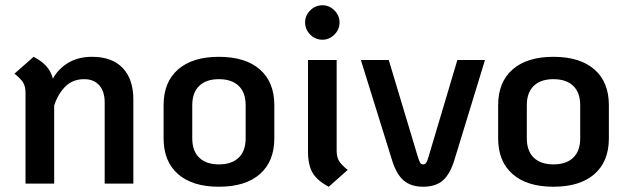

<svg xmlns="http://www.w3.org/2000/svg" viewBox="-20 -698 2385 730"><path d="M487 -320V0H378V-309Q378 -350 357.5 -373.5Q337 -397 300 -397Q257 -397 229 -369.5Q201 -342 186 -297V0H77V-345Q77 -369 68 -384Q59 -399 35 -418L108 -482Q140 -465 157 -445.5Q174 -426 181 -399Q202 -437 240 -459.5Q278 -482 330 -482Q406 -482 446.5 -439.5Q487 -397 487 -320Z M602 -172V-298Q602 -386 657 -434Q712 -482 812 -482Q913 -482 968 -434Q1023 -386 1023 -298V-172Q1023 -84 968 -36Q913 12 812 12Q712 12 657 -36Q602 -84 602 -172ZM914 -172V-298Q914 -346 887.5 -371.5Q861 -397 812 -397Q764 -397 737.5 -371.5Q711 -346 711 -298V-172Q711 -124 737.5 -98.5Q764 -73 812 -73Q861 -73 887.5 -98.5Q914 -124 914 -172Z M1140 -613Q1140 -639 1159.5 -658.5Q1179 -678 1206 -678Q1232 -678 1251.5 -658.5Q1271 -639 1271 -613Q1271 -586 1251.5 -566.5Q1232 -547 1206 -547Q1179 -547 1159.5 -566.5Q1140 -586 1140 -613ZM1151 -123V-470H1260V-125Q1260 -101 1269 -86Q1278 -71 1302 -52L1230 12Q1186 -11 1168.5 -41Q1151 -71 1151 -123Z M1469 -94 1352 -470H1458L1568 -104Q1574 -85 1577.5 -79Q1581 -73 1589 -73Q1596 -73 1600.5 -79.5Q1605 -86 1610 -104L1719 -470H1824L1709 -94Q1692 -37 1664.5 -12.5Q1637 12 1589 12Q1542 12 1514 -12.5Q1486 -37 1469 -94Z M1874 -172V-298Q1874 -386 1929 -434Q1984 -482 2084 -482Q2185 -482 2240 -434Q2295 -386 2295 -298V-172Q2295 -84 2240 -36Q2185 12 2084 12Q1984 12 1929 -36Q1874 -84 1874 -172ZM2186 -172V-298Q2186 -346 2159.5 -371.5Q2133 -397 2084 -397Q2036 -397 2009.5 -371.5Q1983 -346 1983 -298V-172Q1983 -124 2009.5 -98.5Q2036 -73 2084 -73Q2133 -73 2159.5 -98.5Q2186 -124 2186 -172Z"/></svg>

Font: KoHo SemiBold
Style: Regular
Weight: 600
Designer: Cadson Demak & Katatrad Team
Foundry: Cadson Demak Co.,Ltd.
Version: Version 1.000; ttfautohint (v1.6)